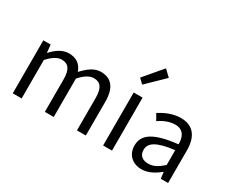

<svg xmlns="http://www.w3.org/2000/svg" viewBox="-130 -1281 2026 1704"><g transform="rotate(30 882.5 -429.5)"><path d="M92 0H183V-394C233 -450 279 -477 320 -477C389 -477 421 -434 421 -332V0H512V-394C563 -450 607 -477 649 -477C718 -477 750 -434 750 -332V0H841V-344C841 -483 788 -557 676 -557C610 -557 553 -514 497 -453C475 -517 430 -557 347 -557C282 -557 225 -516 178 -464H175L167 -543H92Z M1018 0H1109V-543H1018ZM1048 -641 1223 -811 1159 -872 1001 -686Z M1418 13C1485 13 1546 -22 1598 -65H1601L1609 0H1684V-334C1684 -468 1628 -557 1496 -557C1409 -557 1332 -518 1282 -486L1318 -423C1361 -452 1418 -481 1481 -481C1570 -481 1593 -414 1593 -344C1362 -318 1259 -259 1259 -141C1259 -43 1327 13 1418 13ZM1444 -60C1390 -60 1348 -85 1348 -147C1348 -217 1410 -262 1593 -284V-132C1540 -85 1497 -60 1444 -60Z"/></g></svg>

Font: Source Han Sans CN Regular
Style: Regular
Weight: 400
Designer: Ryoko NISHIZUKA (kana & ideographs); Paul D. Hunt (Latin, Greek & Cyrillic); Wenlong ZHANG (bopomofo); Sandoll Communica
Foundry: Adobe Systems Incorporated
Version: Version 1.004;PS 1.004;hotconv 1.0.82;makeotf.lib2.5.63406